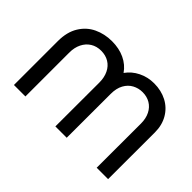

<svg xmlns="http://www.w3.org/2000/svg" viewBox="-97 -807 1060 1060"><g transform="rotate(45 432.5 -277.0)"><path d="M805 -365 804.5 0H715.5L716 -345.5Q716 -385 701.2 -414.2Q686.5 -443.5 660.2 -459Q634 -474.5 600 -474.5Q568.5 -474.5 541.5 -460Q514.5 -445.5 498.2 -416Q482 -386.5 482 -343L481.5 0H393L393.5 -342Q393.5 -382.5 379 -412.5Q364.5 -442.5 338 -458.5Q311.5 -474.5 276.5 -474.5Q241.5 -474.5 215 -458Q188.5 -441.5 173.8 -411.8Q159 -382 159 -343H159.5L159 -336.5V0H69.5V-343Q69.5 -413.5 98.8 -461Q128 -508.5 176.2 -531.2Q224.5 -554 281.5 -554Q337.5 -554 381 -533.5Q424.5 -513 450.5 -475Q476.5 -512 518.8 -533Q561 -554 610.5 -554Q666.5 -554 710.8 -530.8Q755 -507.5 780 -464.5Q805 -421.5 805 -365Z"/></g></svg>

Font: CCSD_manrope Medium
Style: Regular
Weight: 500
Designer: Mikhail Sharanda
Foundry: Mikhail Sharanda
Version: Version 4.503